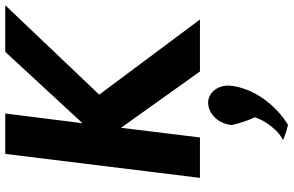

<svg xmlns="http://www.w3.org/2000/svg" viewBox="-208 -544 1090 713"><g transform="rotate(-90 336.5 -188.0)"><path d="M374 126C379 82 354 47 320 41C314 40 311 40 303 41C265 46 233 81 228 128C236 161 246 192 257 214C243 258 206 297 191 307L173 319L191 326C204 331 216 334 229 337C304 291 364 210 374 126ZM620 10 341 -364 673 -713H500L235 -426L271 -713H121L32 10H182L218 -283L427 10Z"/></g></svg>

Font: Bluebird
Style: SfBdNrwObl
Weight: 700
Designer: Jasper
Foundry: Cannot Into Space Fonts
Version: Version 0.98